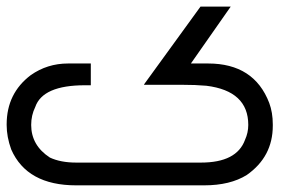

<svg xmlns="http://www.w3.org/2000/svg" viewBox="-20 -557 889 577"><path d="M582.5 -537.1H673.3L553.7 -366.2H605.5Q743.7 -366.2 789.1 -247.6Q799.8 -218.8 799.8 -183.1V-179.2Q799.8 -85.9 721.7 -31.2Q671.9 0 593.3 0H209Q61 0 13.7 -107.9Q0 -145.5 0 -181.6V-183.1Q0 -276.4 72.3 -331.1Q122.1 -366.2 184.6 -366.2H252.9V-300.8H235.4Q108.4 -300.8 85.9 -235.4Q73.7 -210.4 73.7 -181.6Q73.7 -120.1 129.9 -83.5Q162.1 -68.4 209 -68.4H584Q691.4 -68.4 716.3 -136.7Q726.1 -158.2 726.1 -181.6Q726.1 -283.7 600.1 -299.3Q568.4 -302.2 524.9 -302.2H413.1V-303.7Z"/></svg>

Font: Gasq
Style: Regular
Weight: 400
Designer: Husham Jawad
Version: Version 1.00;December 29, 2020;FontCreator 13.0.0.2683 32-bi